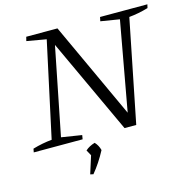

<svg xmlns="http://www.w3.org/2000/svg" viewBox="-127 -766 1085 1093"><g transform="rotate(-15 415.5 -219.5)"><path d="M558 -647H837L832 -626Q774 -609 719 -604L598 0H529L269 -560L166 -43L286 -24L282 0H-6L-2 -21Q56 -38 111 -43L232 -603L117 -623L123 -647H307L569 -80L664 -605L553 -623ZM272 204 305 100 287 67Q309 47 343 37Q363 58 370 87Q334 155 290 208Z"/></g></svg>

Font: Piazzolla Light
Style: Italic
Weight: 300
Italic angle: -11.3°
Designer: Juan Pablo del Peral
Foundry: Huerta Tipografica
Version: Version 1.330